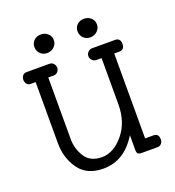

<svg xmlns="http://www.w3.org/2000/svg" viewBox="-116 -699 729 799"><g transform="rotate(-20 249.0 -300.0)"><path d="M357 -428H334Q323 -428 315.5 -436Q308 -444 308 -454Q308 -464 315.5 -472Q323 -480 334 -480H435Q459 -480 459 -454Q459 -428 435 -428H413V-52H450Q473 -52 473 -26Q473 -14 466 -7Q459 0 450 0H379Q367 0 362.5 -4.5Q358 -9 358 -21V-86Q301 7 208 7Q135 7 100 -42.5Q65 -92 65 -157V-428H43Q32 -428 26 -436Q20 -444 20 -454Q20 -464 26 -472Q32 -480 43 -480H145Q156 -480 163 -472Q170 -464 170 -454Q170 -444 163 -436Q156 -428 145 -428H121V-156Q121 -112 144 -76Q167 -40 218.5 -40Q270 -40 313.5 -92Q357 -144 357 -224ZM152.5 -607Q171 -607 183.5 -595.5Q196 -584 196 -566.5Q196 -549 183 -537Q170 -525 152 -525Q134 -525 122 -537Q110 -549 110 -566.5Q110 -584 122 -595.5Q134 -607 152.5 -607ZM343.5 -607Q362 -607 374.5 -595.5Q387 -584 387 -566.5Q387 -549 374 -537Q361 -525 343 -525Q325 -525 313 -537Q301 -549 301 -566.5Q301 -584 313 -595.5Q325 -607 343.5 -607Z"/></g></svg>

Font: Glass Antiqua
Style: Regular
Weight: 400
Version: 1.001